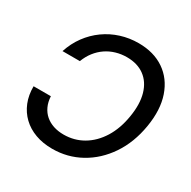

<svg xmlns="http://www.w3.org/2000/svg" viewBox="-166 -897 1060 1067"><g transform="rotate(30 364.0 -363.5)"><path d="M302.2 10.7Q242.2 10.7 193.6 -7.1Q145 -24.9 110.6 -57.9Q76.2 -90.8 57.6 -136.7Q39.1 -182.6 39.6 -238.8H150.4Q152.3 -202.6 165.3 -174.8Q178.2 -147 200.4 -127.9Q222.7 -108.9 252.4 -99.1Q282.2 -89.4 317.9 -89.4Q385.3 -89.4 441.7 -122.3Q498 -155.3 536.4 -216.8Q574.7 -278.3 588.4 -363.3Q602.5 -448.2 584.7 -510Q566.9 -571.8 521.7 -605Q476.6 -638.2 408.7 -638.2Q373 -638.2 339.6 -628.4Q306.2 -618.7 277.8 -599.4Q249.5 -580.1 227.8 -552.2Q206.1 -524.4 192.4 -488.3H81.1Q100.1 -546.4 134 -592.5Q168 -638.7 213.6 -671.4Q259.3 -704.1 313.5 -721.2Q367.7 -738.3 426.3 -738.3Q523.9 -738.3 591.6 -692.1Q659.2 -646 688.2 -561.8Q717.3 -477.5 698.2 -363.3Q679.2 -249.5 622.6 -165.5Q565.9 -81.5 482.9 -35.4Q399.9 10.7 302.2 10.7Z"/></g></svg>

Font: Inter 24pt Medium
Style: Italic
Weight: 500
Italic angle: -9.3988°
Designer: Rasmus Andersson
Foundry: rsms
Version: Version 4.001;git-66647c0bb